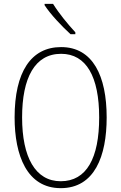

<svg xmlns="http://www.w3.org/2000/svg" viewBox="-20 -969 631 999"><path d="M256 -949H212V-942C243 -894 304 -830 347 -791H372V-801C333 -843 287 -899 256 -949ZM535 -358C535 -574 463 -724 298 -724C141 -724 56 -594 56 -358C56 -161 120 10 296 10C472 10 535 -156 535 -358ZM95 -358C95 -564 161 -689 298 -689C429 -689 496 -570 496 -358C496 -147 431 -26 296 -26C164 -26 95 -151 95 -358Z"/></svg>

Font: Noto Sans Georgian Condensed ExtraLight
Style: Regular
Weight: 200
Width: 3
Designer: Monotype Design Team, Akaki Razmadze
Foundry: Google LLC
Version: Version 2.005